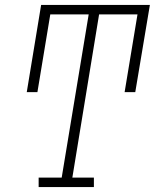

<svg xmlns="http://www.w3.org/2000/svg" viewBox="-20 -755 640 775"><path d="M136 0V-38H229L338 -697H183L131 -383H88L146 -735H585L526 -383H483L535 -697H380L272 -38H359V0Z"/></svg>

Font: Iosevka Curly Slab XLtEx
Style: Italic
Weight: 200
Width: 7
Italic angle: -9°
Monospace: yes
Designer: Belleve Invis
Foundry: Belleve Invis
Version: Version 11.1.0; ttfautohint (v1.8.3)